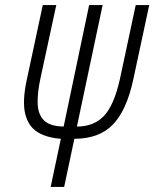

<svg xmlns="http://www.w3.org/2000/svg" viewBox="-20 -734 606 754"><path d="M179 0 219 -189Q163 -193 127 -215.5Q91 -238 79 -287Q67 -336 85 -420L148 -714H201L139 -427Q126 -367 128 -325Q130 -283 153.5 -260.5Q177 -238 230 -237L330 -714H383L282 -237Q349 -237 388.5 -279Q428 -321 451 -424L513 -714H566L503 -420Q477 -300 423 -244.5Q369 -189 272 -189L232 0Z"/></svg>

Font: Noto Sans ExtraCondensed Light
Style: Italic
Weight: 300
Width: 2
Italic angle: -12°
Designer: Monotype Design Team
Foundry: Monotype Imaging Inc.
Version: Version 2.013; ttfautohint (v1.8.4.7-5d5b)